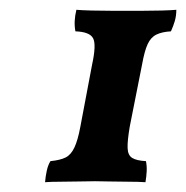

<svg xmlns="http://www.w3.org/2000/svg" viewBox="-20 -780 380 392"><path d="M72 -408Q73 -420 75.5 -431.5Q78 -443 83 -451Q103 -453 114 -458.5Q125 -464 132 -479Q139 -494 144 -521L168 -648Q177 -689 170 -702Q163 -715 134 -716Q132 -726 132.5 -737Q133 -748 136 -760Q147 -759 167 -758.5Q187 -758 207 -758Q227 -758 238 -758Q252 -758 272 -758Q292 -758 310.5 -758.5Q329 -759 340 -760Q340 -748 337 -737.5Q334 -727 329 -716Q311 -715 299.5 -709.5Q288 -704 281.5 -690Q275 -676 270 -648L245 -522Q240 -493 240.5 -478Q241 -463 250 -457.5Q259 -452 278 -451Q280 -441 279.5 -430.5Q279 -420 277 -408Q263 -409 242.5 -409Q222 -409 203 -409.5Q184 -410 174 -410Q162 -410 142.5 -409.5Q123 -409 104 -409Q85 -409 72 -408Z"/></svg>

Font: Vollkorn SemiBold
Style: Italic
Weight: 600
Italic angle: -11°
Designer: Friedrich Althausen
Foundry: Friedrich Althausen
Version: Version 5.000